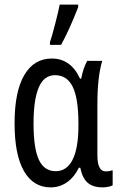

<svg xmlns="http://www.w3.org/2000/svg" viewBox="-20 -800 517 830"><path d="M43 -267Q43 -404 85 -475.5Q127 -547 204 -547Q286 -547 326 -460H331Q340 -507 357 -537H422Q401 -468 401 -349V-129Q401 -59 437 -59Q452 -59 467 -64V1Q461 5 448 7.5Q435 10 424 10Q382 10 359 -10Q336 -30 327 -75H321Q301 -34 269.5 -12Q238 10 199 10Q124 10 83.5 -60.5Q43 -131 43 -267ZM319 -256V-267Q319 -374 294.5 -424.5Q270 -475 218 -475Q170 -475 147.5 -422Q125 -369 125 -266Q125 -159 148 -109.5Q171 -60 221 -60Q269 -60 294 -110Q319 -160 319 -256ZM196 -618Q204 -640 219 -698.5Q234 -757 238 -780H318V-769Q278 -667 244 -606H196Z"/></svg>

Font: Noto Sans UI Cond
Style: Regular
Weight: 400
Width: 3
Designer: Monotype Design Team
Foundry: Monotype Imaging Inc.
Version: Version 1.001